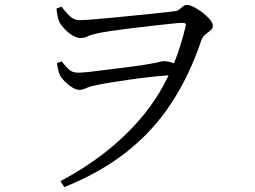

<svg xmlns="http://www.w3.org/2000/svg" viewBox="-20 -719 1040 782"><path d="M226 19Q426 -87 555 -239Q684 -391 735 -608Q739 -621 735 -623.5Q731 -626 722 -626Q711 -626 678 -622.5Q645 -619 600.5 -614Q556 -609 511 -603.5Q466 -598 429.5 -592.5Q393 -587 376 -583Q351 -578 337 -571Q323 -564 308 -564Q294 -564 276 -574.5Q258 -585 243.5 -600.5Q229 -616 222 -629Q218 -638 215 -651.5Q212 -665 210 -684L230 -692Q243 -675 261.5 -656Q280 -637 304 -637Q321 -637 360.5 -640Q400 -643 449.5 -648Q499 -653 548.5 -658Q598 -663 636 -667Q674 -671 689 -673Q702 -674 710 -680.5Q718 -687 725.5 -693Q733 -699 741 -699Q752 -699 769 -690.5Q786 -682 804 -668.5Q822 -655 834.5 -640Q847 -625 847 -613Q847 -603 837 -595Q827 -587 815.5 -577.5Q804 -568 799 -552Q751 -410 677 -297.5Q603 -185 496 -100.5Q389 -16 242 43ZM302 -353Q290 -353 274 -363Q258 -373 244.5 -386.5Q231 -400 225 -411Q220 -421 217 -434Q214 -447 212 -462L231 -469Q250 -445 263 -434Q276 -423 299 -423Q315 -423 346 -426.5Q377 -430 415.5 -435Q454 -440 492 -444.5Q530 -449 559 -453.5Q588 -458 602 -461Q617 -463 628 -466.5Q639 -470 648 -470Q662 -470 677.5 -465Q693 -460 707 -455L690 -413Q652 -412 605.5 -407Q559 -402 513.5 -395.5Q468 -389 430.5 -383Q393 -377 372 -372Q351 -368 339.5 -363.5Q328 -359 320.5 -356Q313 -353 302 -353Z"/></svg>

Font: Noto Serif JP
Style: Regular
Weight: 400
Designer: Ryoko NISHIZUKA  (kana & ideographs); Frank Grießhammer (Latin, Greek & Cyrillic); Wenlong ZHANG  (bopomofo); Sandoll Co
Foundry: Adobe
Version: Version 2.003-H1;hotconv 1.1.1;makeotfexe 2.6.0